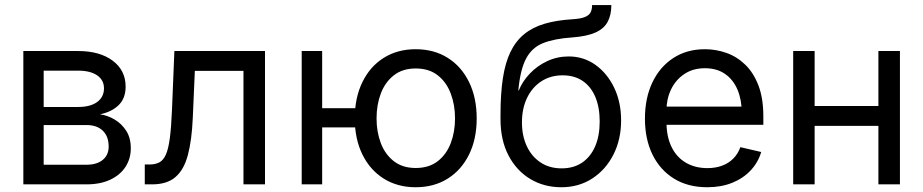

<svg xmlns="http://www.w3.org/2000/svg" viewBox="-20 -748 3746 779"><path d="M74.7 0V-541H296.4Q384.8 -541 437.3 -501.7Q489.7 -462.4 489.7 -396.5Q489.7 -349.1 461.4 -321.5Q433.1 -293.9 385.7 -284.2Q417 -279.8 445.3 -262.9Q473.6 -246.1 492.2 -217.3Q510.7 -188.5 510.7 -146.5Q510.7 -104 489 -70.8Q467.3 -37.6 427 -18.8Q386.7 0 331.1 0ZM157.2 -79.6H331.1Q373 -79.6 397 -99.4Q420.9 -119.1 420.9 -153.3Q420.9 -194.8 397 -217.8Q373 -240.7 331.1 -240.7H157.2ZM157.2 -314H297.4Q346.7 -314 374.3 -334.2Q401.9 -354.5 401.9 -389.6Q401.9 -423.3 374 -442.4Q346.2 -461.4 296.4 -461.4H157.2Z M567.4 0V-80.6H586.9Q610.8 -80.6 627.2 -89.6Q643.6 -98.6 653.6 -122.1Q663.6 -145.5 669.2 -188.7Q674.8 -231.9 677.7 -300.3L687.5 -541H1055.2V0H967.8V-460.4H770.5L762.2 -270Q758.3 -179.7 742.4 -119.6Q726.6 -59.6 692.1 -29.8Q657.7 0 597.2 0Z M1204.1 0V-541H1287.1V0ZM1267.6 -231V-309.1H1464.4V-231ZM1666.5 11.7Q1592.8 11.7 1537.1 -23.2Q1481.4 -58.1 1450.4 -121.1Q1419.4 -184.1 1419.4 -267.6Q1419.4 -351.6 1450.4 -415Q1481.4 -478.5 1537.1 -513.4Q1592.8 -548.3 1666.5 -548.3Q1740.7 -548.3 1796.4 -513.4Q1852.1 -478.5 1883.1 -415Q1914.1 -351.6 1914.1 -267.6Q1914.1 -184.1 1883.1 -121.1Q1852.1 -58.1 1796.4 -23.2Q1740.7 11.7 1666.5 11.7ZM1666.5 -66.4Q1720.7 -66.4 1756.1 -94Q1791.5 -121.6 1808.8 -167.2Q1826.2 -212.9 1826.2 -267.6Q1826.2 -322.3 1808.8 -368.4Q1791.5 -414.6 1756.1 -442.4Q1720.7 -470.2 1666.5 -470.2Q1613.3 -470.2 1577.9 -442.4Q1542.5 -414.6 1525.1 -368.7Q1507.8 -322.8 1507.8 -267.6Q1507.8 -212.9 1525.1 -167.2Q1542.5 -121.6 1577.9 -94Q1613.3 -66.4 1666.5 -66.4Z M2257.8 11.7Q2187.5 11.7 2131.6 -21.7Q2075.7 -55.2 2043.2 -117.2Q2010.7 -179.2 2010.7 -264.6V-283.2Q2010.7 -367.7 2020.3 -430.4Q2029.8 -493.2 2051 -537.1Q2072.3 -581.1 2106.4 -609.1Q2140.6 -637.2 2189.2 -651.6Q2237.8 -666 2302.7 -669.9Q2335.4 -671.9 2352.5 -678.7Q2369.6 -685.5 2376 -697.5Q2382.3 -709.5 2382.3 -727.5H2460.4Q2460.4 -687 2445.3 -659.2Q2430.2 -631.3 2395.8 -616Q2361.3 -600.6 2302.7 -596.2Q2229 -591.3 2183.3 -573Q2137.7 -554.7 2114.3 -510Q2090.8 -465.3 2083 -381.3H2085Q2100.1 -418.5 2129.9 -449.7Q2159.7 -481 2200.2 -500Q2240.7 -519 2287.6 -519Q2347.7 -519 2395.8 -484.9Q2443.8 -450.7 2471.9 -392.1Q2500 -333.5 2500 -259.3Q2500 -182.1 2468.8 -120.6Q2437.5 -59.1 2382.8 -23.7Q2328.1 11.7 2257.8 11.7ZM2258.8 -64.9Q2307.1 -64.9 2341.6 -88.1Q2376 -111.3 2394.5 -153.8Q2413.1 -196.3 2413.1 -254.9Q2413.1 -313 2395.3 -355Q2377.4 -397 2344 -419.7Q2310.5 -442.4 2262.7 -442.4Q2213.9 -442.4 2176.5 -418.2Q2139.2 -394 2118.4 -350.8Q2097.7 -307.6 2097.7 -251Q2097.7 -197.3 2117.2 -155.3Q2136.7 -113.3 2172.9 -89.1Q2209 -64.9 2258.8 -64.9Z M2849.6 11.7Q2771 11.7 2714.4 -23.4Q2657.7 -58.6 2627.2 -121.1Q2596.7 -183.6 2596.7 -266.6Q2596.7 -349.6 2626.7 -413.1Q2656.7 -476.6 2711.7 -512.5Q2766.6 -548.3 2839.8 -548.3Q2885.3 -548.3 2927.7 -533.2Q2970.2 -518.1 3003.9 -485.4Q3037.6 -452.6 3057.4 -400.9Q3077.1 -349.1 3077.1 -275.9V-241.7H2653.3V-315.4H3030.3L2989.7 -288.6Q2989.7 -341.8 2972.7 -383.1Q2955.6 -424.3 2922.1 -447.8Q2888.7 -471.2 2839.8 -471.2Q2791.5 -471.2 2756.3 -447.5Q2721.2 -423.8 2702.6 -385Q2684.1 -346.2 2684.1 -300.3V-253.4Q2684.1 -193.8 2704.6 -151.9Q2725.1 -109.9 2762.7 -87.9Q2800.3 -65.9 2850.1 -65.9Q2882.8 -65.9 2909.4 -75.7Q2936 -85.4 2955.1 -104.5Q2974.1 -123.5 2983.9 -150.9L3068.4 -131.3Q3056.2 -89.4 3025.9 -56.9Q2995.6 -24.4 2950.7 -6.3Q2905.8 11.7 2849.6 11.7Z M3564 -317.9V-237.3H3264.2V-317.9ZM3285.2 -541V0H3198.2V-541ZM3631.3 -541V0H3543.9V-541Z"/></svg>

Font: Inter 17pt
Style: Regular
Weight: 400
Version: Version 4.001;git-66647c0bb